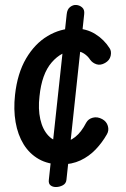

<svg xmlns="http://www.w3.org/2000/svg" viewBox="-20 -662 509 773"><path d="M226 0Q174 0 136.2 -21.5Q98.5 -43 75 -81.2Q51.5 -119.5 42.8 -170.2Q34 -221 40.5 -280Q50 -367 85.2 -426.8Q120.5 -486.5 171.8 -517Q223 -547.5 279.5 -547.5Q327.5 -547.5 363.5 -525Q399.5 -502.5 421.5 -467.5Q429.5 -455.5 425.5 -437.2Q421.5 -419 403 -408.5Q384.5 -398 368.5 -403.2Q352.5 -408.5 343 -421.5Q334 -436 318 -446.5Q302 -457 277.5 -457Q228.5 -457 188.2 -410.8Q148 -364.5 139 -274Q133 -223.5 142.2 -182Q151.5 -140.5 174.8 -115.8Q198 -91 233 -91Q258 -91 282.8 -110.5Q307.5 -130 327 -168Q335.5 -183.5 353.8 -188.2Q372 -193 391.5 -182.5Q409 -173 414.2 -155Q419.5 -137 410.5 -121.5Q391.5 -88 365 -60.2Q338.5 -32.5 303.8 -16.2Q269 0 226 0ZM205 91Q192 91 183.5 84.2Q175 77.5 176.5 63L248.5 -604.5Q250.5 -625 262.5 -634Q274.5 -643 287 -642Q300.5 -641 310.8 -632Q321 -623 319 -605.5L247.5 62Q246 77 232.8 84Q219.5 91 205 91Z"/></svg>

Font: Edu SA Hand Medium
Style: Regular
Weight: 500
Designer: Tina and Corey Anderson, Eben Sorkin, Mirko Velimirovic
Foundry: Google for Education
Version: Version 2.000